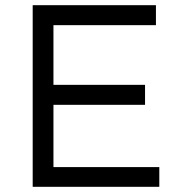

<svg xmlns="http://www.w3.org/2000/svg" viewBox="-20 -720 691 740"><path d="M106 0V-700H581V-623H186V-393H539V-316H186V-76H594V0Z"/></svg>

Font: Trueno
Style: Lt
Weight: 300
Designer: Julieta Ulanovsky
Foundry: Julieta Ulanovsky
Version: Version 3.001b